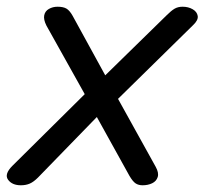

<svg xmlns="http://www.w3.org/2000/svg" viewBox="-35 -536 608 571"><path d="M428 -40Q438 -22 434 -9.5Q430 3 417.5 9Q405 15 389 15Q377 15 368.5 9.5Q360 4 350 -13L253 -188L78 -8Q65 5 53.5 10Q42 15 27 15Q1 15 -11 -1.5Q-23 -18 2 -43L217 -256L103 -460Q94 -478 96.5 -490.5Q99 -503 110.5 -509.5Q122 -516 136 -516Q153 -516 162.5 -510.5Q172 -505 181 -489L278 -312L461 -491Q474 -504 484 -510Q494 -516 508 -516Q525 -516 538 -508.5Q551 -501 553 -488.5Q555 -476 539 -461L316 -242Z"/></svg>

Font: Playwrite AT
Style: Italic
Weight: 400
Italic angle: -13.0072°
Designer: Veronika Burian, José Scaglione
Foundry: TypeTogether
Version: Version 1.002